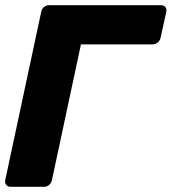

<svg xmlns="http://www.w3.org/2000/svg" viewBox="-20 -720 662 740"><path d="M21 0Q10 0 4 -7.5Q-2 -15 0 -25L139 -675Q141 -686 149.5 -693Q158 -700 169 -700H600Q611 -700 617 -693Q623 -686 621 -675L599 -575Q597 -564 588 -556.5Q579 -549 568 -549H292L180 -25Q178 -15 169.5 -7.5Q161 0 150 0Z"/></svg>

Font: Rubik
Style: Bold Italic
Weight: 700
Italic angle: -12°
Designer: Hubert and Fischer
Foundry: Hubert and Fischer
Version: Version 2.300;gftools[0.9.30]